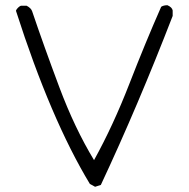

<svg xmlns="http://www.w3.org/2000/svg" viewBox="-20 -719 722 735"><path d="M344 -4 324 -15Q174 -263 41 -678Q43 -684 49.5 -690Q56 -696 60 -697H82Q99 -688 103 -676Q148 -543 207 -385.5Q266 -228 340 -106Q413 -238 475 -397.5Q537 -557 597 -693Q606 -699 621 -699Q639 -691 641 -679V-658Q508 -314 366 -11Z"/></svg>

Font: Yozai
Style: Regular
Weight: 400
Designer: LXGW / Y.OzVox
Foundry: LXGW / Y.OzVox
Version: Version 0.861;October 22, 2024